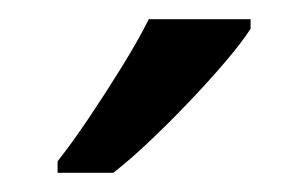

<svg xmlns="http://www.w3.org/2000/svg" viewBox="-20 -786 321 200"><path d="M241 -756Q232 -742 215 -722Q198 -702 177.5 -680.5Q157 -659 136.5 -639.5Q116 -620 98 -606H40V-618Q55 -637 72.5 -663Q90 -689 107 -716.5Q124 -744 135 -766H241Z"/></svg>

Font: Noto Sans Tangsa
Style: Regular
Weight: 400
Designer: David Williams
Foundry: Google LLC
Version: Version 1.504